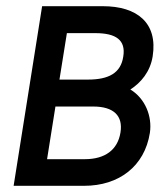

<svg xmlns="http://www.w3.org/2000/svg" viewBox="-20 -600 516 620"><path d="M24 0H252C364 0 447 -63 464 -171C472 -224 449 -282 401 -311C435 -333 465 -368 473 -418C490 -526 423 -580 312 -580H116ZM132 -86 159 -256H281C346 -256 378 -227 369 -172C360 -116 319 -86 254 -86ZM172 -343 196 -493H288C354 -493 387 -471 378 -417C370 -364 331 -343 264 -343Z"/></svg>

Font: Charger Sport
Style: BdObl
Weight: 700
Designer: Jasper
Foundry: Cannot Into Space Fonts
Version: Version 1.1